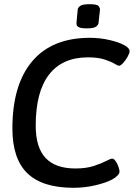

<svg xmlns="http://www.w3.org/2000/svg" viewBox="-20 -887 659 914"><path d="M393 -752Q367 -752 356.5 -757Q346 -762 345 -768Q344 -774 344 -777L350 -842Q351 -851 362 -859Q373 -867 407 -867Q442 -867 449 -858.5Q456 -850 456 -842L449 -777Q448 -769 437.5 -760.5Q427 -752 393 -752ZM330 7Q182 7 110.5 -62Q39 -131 39 -275Q39 -484 133.5 -595.5Q228 -707 408 -707Q457 -707 503.5 -696Q550 -685 575 -670Q584 -665 590.5 -658Q597 -651 597 -644Q597 -634 587.5 -617Q578 -600 566 -587Q554 -574 547 -574Q541 -574 524.5 -584Q508 -594 477 -604Q446 -614 399 -614Q277 -614 213.5 -532Q150 -450 150 -289Q150 -185 197 -135Q244 -85 339 -85Q390 -85 426.5 -97Q463 -109 485 -120.5Q507 -132 514 -132Q522 -132 530.5 -120Q539 -108 544 -93Q549 -78 549 -70Q549 -61 538.5 -50.5Q528 -40 513 -32Q482 -16 432 -4.5Q382 7 330 7Z"/></svg>

Font: Asap Medium
Style: Italic
Weight: 500
Italic angle: -6°
Designer: Pablo Cosgaya
Foundry: Omnibus-Type
Version: Version 3.001; ttfautohint (v1.8.3)